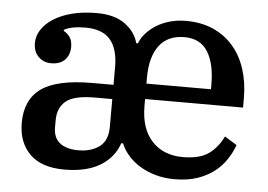

<svg xmlns="http://www.w3.org/2000/svg" viewBox="-44 -589 919 658"><g transform="rotate(5 415.5 -260.0)"><path d="M199 12Q120 12 80 -28Q40 -68 40 -135Q40 -215 94 -253.5Q148 -292 270 -292H342V-354Q342 -415 315 -447Q288 -479 230 -479Q181 -479 156 -465V-461Q167 -456 176.5 -443.5Q186 -431 186 -409Q186 -381 169.5 -364Q153 -347 122 -347Q96 -347 78.5 -364.5Q61 -382 61 -412Q61 -435 74.5 -456.5Q88 -478 114 -495Q140 -512 177.5 -522Q215 -532 264 -532Q326 -532 362 -505Q398 -478 407 -441H413Q420 -460 435 -476.5Q450 -493 470.5 -505.5Q491 -518 516.5 -525Q542 -532 570 -532Q623 -532 664 -514Q705 -496 733.5 -463Q762 -430 776.5 -384.5Q791 -339 791 -285V-253H454V-229Q454 -151 493.5 -108.5Q533 -66 600 -66Q658 -66 689 -88.5Q720 -111 738 -149L780 -123Q771 -98 755 -73.5Q739 -49 714.5 -30Q690 -11 656.5 0.5Q623 12 578 12Q543 12 513 3.5Q483 -5 459 -19.5Q435 -34 418 -53.5Q401 -73 392 -95H386Q369 -45 322 -16.5Q275 12 199 12ZM241 -58Q285 -58 313.5 -79Q342 -100 342 -148V-243H282Q211 -243 183 -220Q155 -197 155 -154V-129Q155 -93 178 -75.5Q201 -58 241 -58ZM454 -306H676V-322Q676 -394 650.5 -435Q625 -476 570 -476Q513 -476 483.5 -437Q454 -398 454 -326Z"/></g></svg>

Font: IBM Plex Serif Medm
Style: Regular
Weight: 500
Designer: Mike Abbink, Paul van der Laan, Pieter van Rosmalen
Foundry: Bold Monday
Version: Version 3.001